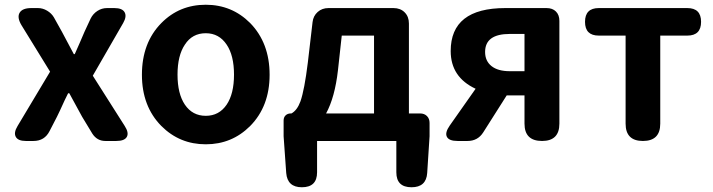

<svg xmlns="http://www.w3.org/2000/svg" viewBox="-20 -594 3003 809"><path d="M89 0Q56 0 46.5 -17.5Q37 -35 54 -63L191 -292L71 -487Q51 -520 62.5 -540Q74 -560 112 -560H140Q160 -560 178.5 -549Q197 -538 207 -521L241 -460Q266 -412 291 -366H295Q302 -382 316 -413.5Q330 -445 336 -460L362 -516Q372 -536 390.5 -548Q409 -560 431 -560H462Q495 -560 505 -542.5Q515 -525 499 -497L371 -275L505 -64Q524 -35 514.5 -17.5Q505 0 470 0H467H424Q389 0 369 -31L326 -102Q320 -113 308 -135Q284 -180 272 -201H267Q255 -178 233 -129Q224 -111 220 -102L189 -42Q168 0 121 0Z M847 14Q737 14 660 -63Q578 -146 578 -279Q578 -414 660 -497Q736 -574 847 -574Q957 -574 1034 -497Q1116 -413 1116 -279Q1116 -146 1034 -63Q957 14 847 14ZM847 -106Q903 -106 935 -153Q966 -199 966 -279.5Q966 -360 935 -406Q903 -454 847 -454Q790 -454 759 -406Q728 -360 728 -279.5Q728 -199 759 -153Q791 -106 847 -106Z M1252 195Q1191 195 1186 135L1175 -20V-86Q1175 -100 1183.5 -108Q1192 -116 1205 -116H1208Q1232 -129 1246 -167Q1263 -216 1277 -330L1297 -501Q1300 -527 1318.5 -543.5Q1337 -560 1364 -560H1503H1638Q1667 -560 1685 -542Q1703 -524 1703 -495V-116H1750Q1768 -116 1779 -105Q1790 -94 1790 -76V-20L1780 135Q1776 195 1714 195Q1650 195 1650 132V0H1316V132Q1316 195 1252 195ZM1354 -116H1455H1556V-444H1420L1404 -298Q1391 -184 1354 -116Z M1908 0Q1872 0 1863 -17.5Q1854 -35 1875 -65L1984 -220Q1879 -269 1879 -379Q1879 -560 2109 -560H2223H2283Q2308 -560 2322.5 -545.5Q2337 -531 2337 -506V-73Q2337 0 2264 0Q2190 0 2190 -73V-192H2117H2115L2016 -36Q1993 0 1950 0ZM2128 -294H2190V-372V-451H2128Q2024 -451 2024 -375Q2024 -337 2051 -315.5Q2078 -294 2128 -294Z M2689 0Q2616 0 2616 -73V-444H2503Q2445 -444 2445 -502Q2445 -560 2503 -560H2689H2876Q2934 -560 2934 -502Q2934 -444 2876 -444H2762V-73Q2762 0 2689 0Z"/></svg>

Font: GenSenRounded TW B
Style: Regular
Weight: 700
Version: Version 1.501;PS 1;hotconv 16.6.51;makeotf.lib2.5.65220